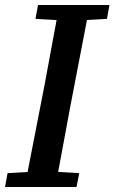

<svg xmlns="http://www.w3.org/2000/svg" viewBox="-22 -743 455 763"><path d="M-2 0 8 -55 132 -62H170L293 -55L282 0ZM76 0 155 -405Q170 -486 184.5 -564.5Q199 -643 214 -723H335L258 -323Q243 -243 228 -161.5Q213 -80 198 0ZM119 -668 129 -723H413L403 -668L281 -661H243Z"/></svg>

Font: Source Serif 4 SemiBold
Style: Italic
Weight: 600
Italic angle: -12°
Designer: Frank Grießhammer
Foundry: Adobe Systems Incorporated
Version: Version 4.004;hotconv 1.0.116;makeotfexe 2.5.65601